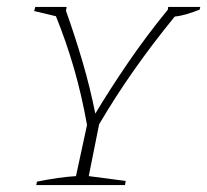

<svg xmlns="http://www.w3.org/2000/svg" viewBox="-20 -536 600 556"><path d="M85 0 87 -10Q151 -23 200 -26L232 -174Q217 -259 194.5 -337Q172 -415 142 -489L79 -504L82 -516H173L171 -505Q198 -429 219.5 -355.5Q241 -282 256 -207Q296 -274 349.5 -352.5Q403 -431 466 -508L467 -516H560L558 -508Q540 -501 522 -495.5Q504 -490 486 -488Q423 -411 368.5 -333.5Q314 -256 267 -176L237 -26L344 -12L342 0Z"/></svg>

Font: Piazzolla SC Thin
Style: Italic
Weight: 100
Italic angle: -11.3°
Designer: Juan Pablo del Peral
Foundry: Huerta Tipografica
Version: Version 1.330